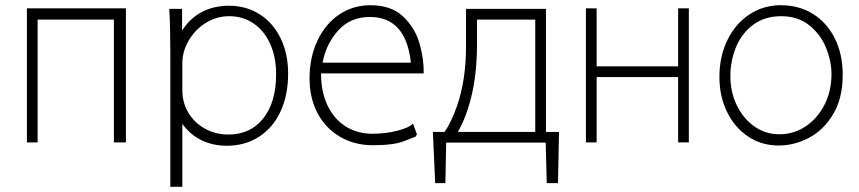

<svg xmlns="http://www.w3.org/2000/svg" viewBox="-20 -515 3289 735"><path d="M462 -483V30H416V-440H124V30H83V-483Z M1083 -234Q1083 -151 1054 -88.5Q1025 -26 971.5 8.5Q918 43 848 43Q795 43 751 21.5Q707 0 678 -41V200H632V-316Q632 -414 628 -481H677V-398Q707 -445 752.5 -469Q798 -493 857 -493Q923 -493 974.5 -460Q1026 -427 1054.5 -368Q1083 -309 1083 -234ZM1037 -231Q1037 -296 1014.5 -346.5Q992 -397 951 -425Q910 -453 858 -453Q809 -453 768 -427.5Q727 -402 702.5 -360Q678 -318 678 -273V-170Q678 -121 702 -82Q726 -43 766.5 -21.5Q807 0 854 0Q939 0 988 -62Q1037 -124 1037 -231Z M1398 -495Q1478 -495 1523.5 -451.5Q1569 -408 1586 -348.5Q1603 -289 1602 -234H1209V-233Q1209 -164 1233.5 -112Q1258 -60 1302.5 -31.5Q1347 -3 1406 -3Q1456 -3 1501 -14.5Q1546 -26 1561 -42L1576 -1L1571 8Q1567 9 1527.5 25Q1488 41 1408 41Q1337 41 1281.5 8.5Q1226 -24 1195.5 -82Q1165 -140 1165 -215Q1165 -295 1195 -359Q1225 -423 1278 -459Q1331 -495 1398 -495ZM1396 -450Q1320 -450 1273.5 -397Q1227 -344 1215 -275H1553Q1534 -450 1396 -450Z M1729 -108Q1764 -207 1764 -339V-481H2070V-10H2120L2116 186H2073L2069 31H1688L1685 186H1646L1637 -10H1682Q1708 -48 1729 -108ZM2029 -440H1806V-345Q1806 -206 1772 -101Q1759 -58 1733 -10H2029Z M2264 -483V-261H2576V-483H2617V30H2576V-220H2264V30H2223V-483Z M2969 -495Q3039 -495 3092.5 -461.5Q3146 -428 3176 -367.5Q3206 -307 3206 -229Q3206 -139 3169.5 -78Q3133 -17 3077 12.5Q3021 42 2961 42H2960Q2896 42 2844.5 8Q2793 -26 2763.5 -86Q2734 -146 2734 -220Q2734 -299 2764.5 -361.5Q2795 -424 2848.5 -459.5Q2902 -495 2969 -495ZM2963 -1H2964Q3019 -1 3064.5 -31.5Q3110 -62 3136.5 -114.5Q3163 -167 3163 -231Q3163 -281 3142 -332.5Q3121 -384 3077.5 -418.5Q3034 -453 2971 -453Q2907 -453 2863 -420Q2819 -387 2797.5 -334.5Q2776 -282 2776 -224Q2776 -162 2801 -111Q2826 -60 2868.5 -30.5Q2911 -1 2963 -1Z"/></svg>

Font: Gmarket Sans TTF Light
Style: Regular
Weight: 300
Designer: Creative Director : Sungho Lee; Art Director : Kiwoong Choi; Project Manager : Sori Yang, Jongwook Yoon; Font Designer :
Foundry: Sandoll Inc.
Version: Version 1.000;hotconv 1.0.109;makeotfexe 2.5.65596